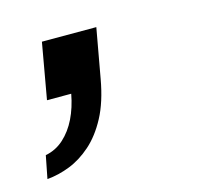

<svg xmlns="http://www.w3.org/2000/svg" viewBox="-55 -169 387 375"><g transform="rotate(-15 139.0 18.0)"><path d="M-1 149 8 103Q29 99 45 84.5Q61 70 71.5 48.5Q82 27 87 0H38L58 -113H168L150 -13Q142 32 126 62Q110 92 89 110.5Q68 129 45 138Q22 147 -1 149Z"/></g></svg>

Font: Archivo SemiExpanded
Style: Italic
Weight: 400
Width: 6
Italic angle: -10°
Designer: Hector Gatti
Foundry: Omnibus-Type
Version: Version 2.001